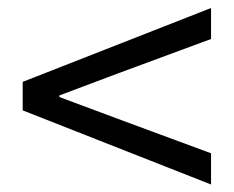

<svg xmlns="http://www.w3.org/2000/svg" viewBox="-20 -616 595 489"><path d="M517.5 -146.1V-225.6L281.1 -313L131.2 -368.9V-372.9L281.1 -429.3L517.5 -516.7V-595.6L37.8 -407.5V-334.9Z"/></svg>

Font: Source Han Sans JP VF
Style: Regular
Weight: 250
Designer: Ryoko NISHIZUKA 西塚涼子 (kana, bopomofo & ideographs); Paul D. Hunt (Latin, Greek & Cyrillic); Sandoll Communications 산돌커뮤니
Foundry: Adobe
Version: Version 2.004;hotconv 1.0.118;makeotfexe 2.5.65603